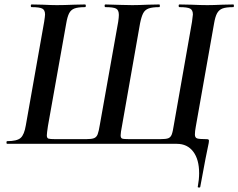

<svg xmlns="http://www.w3.org/2000/svg" viewBox="-20 -645 1069 861"><path d="M12 -12Q56 -12 72.5 -26.5Q89 -41 96 -84L178 -547Q182 -573 182 -580Q182 -600 169.5 -606.5Q157 -613 122 -613Q118 -613 118 -619Q118 -625 122 -625L171 -624Q211 -622 235 -622Q267 -622 313 -624L361 -625Q365 -625 365 -619Q365 -613 361 -613Q330 -613 314 -607Q298 -601 290 -585.5Q282 -570 277 -540L195 -80Q190 -47 190 -38Q190 -26 197 -23.5Q204 -21 229 -21H366Q391 -21 402 -25.5Q413 -30 418 -43Q423 -56 428 -87L510 -547Q513 -567 513 -578Q513 -600 500.5 -606.5Q488 -613 453 -613Q449 -613 449 -619Q449 -625 453 -625L524 -623L573 -622Q600 -622 644 -624L694 -625Q697 -625 697 -619Q697 -613 694 -613Q663 -613 646.5 -607Q630 -601 622 -585.5Q614 -570 608 -540L527 -80Q521 -50 521 -38Q521 -26 528 -23.5Q535 -21 561 -21H698Q724 -21 734.5 -25Q745 -29 750 -41.5Q755 -54 760 -87L841 -547Q845 -575 845 -580Q845 -600 832.5 -606.5Q820 -613 785 -613Q781 -613 781 -619Q781 -625 785 -625L837 -624Q881 -622 910 -622Q936 -622 978 -624L1026 -625Q1029 -625 1029 -619Q1029 -613 1026 -613Q994 -613 978 -607Q962 -601 953.5 -585.5Q945 -570 940 -540L858 -77Q854 -56 854 -42Q854 -28 863.5 -24.5Q873 -21 905 -21Q912 -21 914.5 -19.5Q917 -18 917 -14Q917 -8 916 -4Q906 40 878 193Q877 197 871 196Q865 195 867 192Q873 159 873 132Q873 70 846.5 35Q820 0 773 0H12Q9 0 9 -6Q9 -12 12 -12Z"/></svg>

Font: Cormorant Garamond
Style: Bold Italic
Weight: 700
Italic angle: -10°
Designer: Christian Thalmann (Catharsis Fonts)
Foundry: Catharsis Fonts
Version: Version 4.000